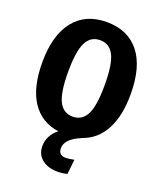

<svg xmlns="http://www.w3.org/2000/svg" viewBox="-170 -815 970 1164"><g transform="rotate(20 315.0 -232.5)"><path d="M419 0Q359 25 336.5 50.5Q314 76 314 103Q314 149 361 149Q380 149 415 142L405 237Q375 245 342 245Q281 245 242.5 214Q204 183 204 130Q204 62 264 13Q151 -3 90.5 -94.5Q30 -186 30 -347Q30 -522 104.5 -616Q179 -710 315 -710Q452 -710 526 -617.5Q600 -525 600 -347Q600 -209 553.5 -120.5Q507 -32 419 0ZM433 -347Q433 -479 404.5 -536Q376 -593 315 -593Q254 -593 225.5 -536Q197 -479 197 -347Q197 -213 226 -156.5Q255 -100 315 -100Q376 -100 404.5 -156.5Q433 -213 433 -347Z"/></g></svg>

Font: Fira Sans Condensed
Style: Bold
Weight: 700
Width: 3
Designer: bBox Type GmbH & Carrois Corporate GbR & Edenspiekermann AG
Foundry: bBox Type GmbH & Carrois Corporate GbR & Edenspiekermann AG
Version: Version 4.301